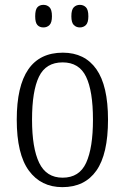

<svg xmlns="http://www.w3.org/2000/svg" viewBox="-20 -761 514 791"><path d="M237 10Q149 10 99 -58Q49 -126 49 -268Q49 -544 239 -544Q329 -544 377 -476Q425 -408 425 -268Q425 -126 377 -58Q329 10 237 10ZM238 -29Q307 -29 335 -90.5Q363 -152 363 -268Q363 -386 334.5 -445Q306 -504 238 -504Q169 -504 140.5 -445Q112 -386 112 -268Q112 -151 141.5 -90Q171 -29 238 -29ZM309 -648Q294 -648 284 -658Q274 -668 274 -694Q274 -721 284 -731Q294 -741 309 -741Q324 -741 334 -731Q344 -721 344 -694Q344 -668 334 -658Q324 -648 309 -648ZM159 -648Q143 -648 134 -658Q125 -668 125 -694Q125 -721 134 -731Q143 -741 159 -741Q174 -741 184 -731Q194 -721 194 -694Q194 -668 184 -658Q174 -648 159 -648Z"/></svg>

Font: Noto Serif Lao Condensed Light
Style: Regular
Weight: 300
Width: 3
Designer: Monotype Design Team
Foundry: Monotype Imaging Inc.
Version: Version 2.003; ttfautohint (v1.8.4.7-5d5b)